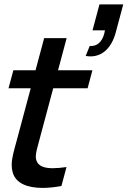

<svg xmlns="http://www.w3.org/2000/svg" viewBox="-20 -868 595 896"><path d="M444.2 -847.5 411.8 -726.5H469.8C463.2 -685.8 443.2 -653.3 404 -653.3C402.3 -653.3 400.5 -653.4 398.8 -653.5L379.8 -607C387.6 -605.6 395.2 -604.9 402.6 -604.9C459.6 -604.9 501.5 -647 520.1 -716.5L555.2 -847.5ZM291 -690H186L145.8 -540H42.3L19.8 -456H123.3L58.1 -212.5C46.2 -168 34.6 -132.3 34.6 -98.4C34.6 -87.3 35.8 -76.4 38.7 -65.5C52.6 -11.7 108.8 8.9 178.9 8.9C206.5 8.9 236.4 5.7 266.6 0L290.4 -88.5C266.9 -85.1 245.3 -83 226.5 -83C186.4 -83 158.3 -92.6 149.4 -120.5C147.8 -125.5 147.1 -130.9 147.1 -136.9C147.1 -157.4 155.4 -183.8 164.4 -217.5L228.3 -456H388.8L411.3 -540H250.8Z"/></svg>

Font: Manrope
Style: SemiBoldItalic
Weight: 600
Italic angle: -15°
Designer: Mikhail Sharanda
Foundry: Mikhail Sharanda
Version: Version 4.502;hotconv 1.0.109;makeotfexe 2.5.65596